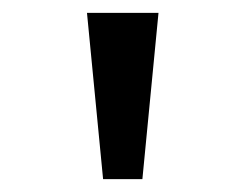

<svg xmlns="http://www.w3.org/2000/svg" viewBox="-20 -749 366 298"><path d="M140 -471 115 -729H226L201 -471Z"/></svg>

Font: ltamil85
Style: Book
Weight: 400
Designer: Jelle Bosma - Monotype Design Team
Foundry: Monotype Imaging Inc.
Version: Version 2.003